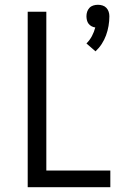

<svg xmlns="http://www.w3.org/2000/svg" viewBox="-20 -784 540 804"><path d="M380 -569 342 -602Q356 -616 365 -633Q374 -650 379 -669Q371 -670 363.5 -674Q356 -678 351 -684.5Q346 -691 344 -699.5Q342 -708 342 -716Q342 -726 345 -735Q348 -744 354.5 -751Q361 -758 370.5 -761Q380 -764 390 -764Q400 -764 409.5 -761Q419 -758 425.5 -751Q432 -744 435 -735Q438 -726 438 -716Q438 -696 434.5 -675.5Q431 -655 424 -636Q417 -617 406 -600Q395 -583 380 -569ZM96 0V-735H174V-70H442V0Z"/></svg>

Font: Iosevka srxl
Style: Regular
Weight: 400
Monospace: yes
Designer: Belleve Invis
Foundry: Belleve Invis
Version: Version 33.0.1; ttfautohint (v1.8.3)